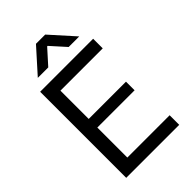

<svg xmlns="http://www.w3.org/2000/svg" viewBox="-267 -1008 1104 1104"><g transform="rotate(-45 284.5 -456.0)"><path d="M122 -766H207L288 -856H292L373 -766H459L328 -912H253ZM506 -622V-700H75V0H506V-78H162V-322H465V-392H162V-622Z"/></g></svg>

Font: Be Vietnam
Style: Regular
Weight: 400
Designer: Gabriel Lam
Foundry: TypeRant
Version: Version 4.000